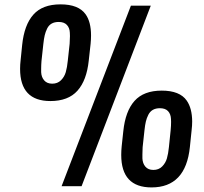

<svg xmlns="http://www.w3.org/2000/svg" viewBox="-20 -837 915 863"><path d="M214.8 -460.9Q238.8 -460.9 254.2 -476.3Q269.5 -491.7 275.6 -512.7Q281.7 -533.7 284.7 -564L293 -640.1Q294.4 -658.7 294.4 -674.8Q293.9 -682.6 293.9 -689.9Q293 -711.9 280.5 -725.1Q268.1 -738.3 243.7 -738.3Q225.1 -738.3 212.2 -731Q199.2 -723.6 191.9 -708.7Q184.6 -693.8 180.9 -678Q177.2 -662.1 174.8 -639.2L166.5 -563Q165 -544.4 165 -528.3Q165 -520.5 165 -512.7Q166 -490.2 178.7 -475.6Q191.4 -460.9 214.8 -460.9ZM206.5 -382.8Q70.3 -382.8 70.3 -527.3Q70.3 -546.4 72.8 -567.4L79.6 -634.8Q88.9 -725.1 129.9 -771.2Q170.9 -817.4 252 -817.4Q333 -817.4 364.7 -772.9Q389.2 -738.8 389.2 -677.7Q389.2 -659.7 387.2 -639.6L378.9 -564.5Q369.6 -475.6 328.1 -429.2Q286.6 -382.8 206.5 -382.8ZM669.4 -73.2Q693.4 -73.2 708.7 -88.6Q724.1 -104 730.2 -125Q736.3 -146 739.3 -176.3L747.1 -252.4Q749 -272.5 749 -289.1Q749 -295.9 748.5 -302.2Q747.6 -324.2 735.4 -337.4Q723.1 -350.6 698.7 -350.6Q680.2 -350.6 667.2 -343.3Q654.3 -335.9 646.7 -321Q639.2 -306.2 635.5 -290.3Q631.8 -274.4 629.4 -251.5L621.1 -175.3Q620.1 -158.2 620.1 -143.1Q620.1 -133.8 620.1 -125Q621.1 -102.5 633.5 -87.9Q646 -73.2 669.4 -73.2ZM661.1 5.4Q524.9 5.4 524.9 -140.6Q524.9 -158.7 526.9 -179.2L534.2 -247.1Q543.5 -337.4 584.7 -383.5Q626 -429.7 707 -429.7Q788.1 -429.7 819.3 -384.8Q843.3 -350.6 843.8 -291.5Q843.8 -272.9 841.3 -252L833.5 -176.3Q814.9 5.4 661.1 5.4ZM256.8 0 568.4 -811.5H657.7L346.7 0Z"/></svg>

Font: Oswald
Style: Regular
Weight: 400
Designer: Vernon Adams
Foundry: Vernon Adams
Version: 3.0; ttfautohint (v0.94.23-7a4d-dirty) -l 8 -r 50 -G 200 -x 